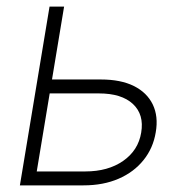

<svg xmlns="http://www.w3.org/2000/svg" viewBox="-20 -559 561 579"><path d="M126 -319.3H284.2Q344.2 -319.3 383.8 -299.6Q423.3 -279.8 440.7 -243.9Q458 -208 449.7 -160.2Q441.9 -112.3 412.8 -76.2Q383.8 -40 337.6 -20Q291.5 0 231.9 0H40L129.4 -539.1H173.3L90.8 -42H237.3Q305.7 -42 351.3 -73.7Q397 -105.5 405.8 -159.2Q415 -213.4 380.9 -245.4Q346.7 -277.3 278.3 -277.3H118.7Z"/></svg>

Font: Inter 18pt ExtraLight
Style: Italic
Weight: 250
Italic angle: -9.3988°
Designer: Rasmus Andersson
Foundry: rsms
Version: Version 4.001;git-66647c0bb